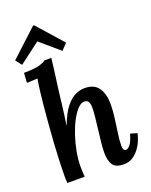

<svg xmlns="http://www.w3.org/2000/svg" viewBox="-178 -1073 928 1178"><g transform="rotate(-20 286.5 -484.0)"><path d="M422 11Q369 11 350.5 -17Q332 -45 332 -96Q332 -125 336 -163Q340 -201 345 -241.5Q350 -282 354 -319.5Q358 -357 358 -386Q358 -406 350.5 -420Q343 -434 323 -434Q302 -434 280 -411Q258 -388 237.5 -349Q217 -310 201 -262Q185 -214 175.5 -163Q166 -112 166 -66Q166 -52 167 -32Q168 -12 169 0H56Q55 -16 54.5 -23.5Q54 -31 54 -41Q54 -83 56 -138Q58 -193 62 -255Q66 -317 71 -378Q76 -439 81 -492.5Q86 -546 91 -586Q94 -606 96.5 -627Q99 -648 103 -665L33 -662L37 -726Q106 -726 138 -735.5Q170 -745 181 -755H226Q223 -727 218 -690Q213 -653 208.5 -618Q204 -583 201 -562Q199 -548 196 -521.5Q193 -495 189 -462Q185 -429 180.5 -395.5Q176 -362 172 -336H174Q200 -406 230.5 -444Q261 -482 292.5 -496.5Q324 -511 353 -511Q416 -511 443.5 -470.5Q471 -430 471 -365Q471 -322 464.5 -273.5Q458 -225 451.5 -179.5Q445 -134 445 -100Q445 -68 464 -68Q477 -68 492 -86.5Q507 -105 521 -153L565 -140Q561 -120 550.5 -94Q540 -68 522 -44Q504 -20 479.5 -4.5Q455 11 422 11ZM305 -772 180 -879H179L43 -776L12 -816L188 -979H195L343 -812Z"/></g></svg>

Font: Lora SemiBold
Style: Italic
Weight: 600
Italic angle: -3°
Designer: Olga Karpushina, Alexei Vanyashin (Cyrillic)
Foundry: Cyreal
Version: Version 3.011; ttfautohint (v1.8.4.7-5d5b)